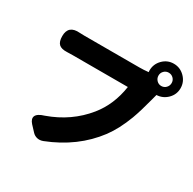

<svg xmlns="http://www.w3.org/2000/svg" viewBox="-191 -1055 1312 1302"><g transform="rotate(30 465.5 -403.5)"><path d="M222 25 181 -19Q155 -48 165 -72Q176 -97 227 -112Q401 -174 510 -309Q595 -414 617 -562H186Q156 -562 141 -561Q98 -559 78.5 -577Q59 -595 59 -639Q59 -725 152 -717Q165 -716 186 -716H402H618Q653 -716 689 -720Q688 -724 688 -733Q688 -783 723.5 -819Q759 -855 809 -855Q859 -855 895 -819Q931 -783 931 -733Q931 -684 896 -649Q861 -614 812 -612Q804 -582 801 -570Q774 -466 750 -401Q708 -290 653 -216Q524 -44 304 42Q280 51 258.5 46Q237 41 222 25ZM809 -681Q831 -681 846 -696.5Q861 -712 861 -733.5Q861 -755 846 -770Q831 -785 809 -785Q788 -785 773 -770Q758 -755 758 -733.5Q758 -712 773 -696.5Q788 -681 809 -681Z"/></g></svg>

Font: GenSenRounded TW H
Style: Regular
Weight: 900
Version: Version 1.501;PS 1;hotconv 16.6.51;makeotf.lib2.5.65220